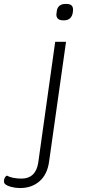

<svg xmlns="http://www.w3.org/2000/svg" viewBox="-153 -762 443 974"><path d="M-128 171Q-133 166 -133 156Q-133 147 -128 138.5Q-123 130 -118 129Q-90 144 -43 144Q-8 144 13.5 123.5Q35 103 41 63L127 -550H182L96 58Q87 123 47.5 157.5Q8 192 -52 192Q-74 192 -96.5 186Q-119 180 -128 171ZM133 -688Q133 -694 134 -697L135 -705Q137 -723 148.5 -732.5Q160 -742 178 -742H185Q222 -742 217 -705L216 -697Q213 -679 202 -669Q191 -659 173 -659H166Q150 -659 141.5 -666.5Q133 -674 133 -688Z"/></svg>

Font: Krub Light
Style: Italic
Weight: 300
Italic angle: -8°
Designer: Ekaluck Peanpanawate
Foundry: Cadson Demak Co.,Ltd.
Version: Version 1.000; ttfautohint (v1.6)